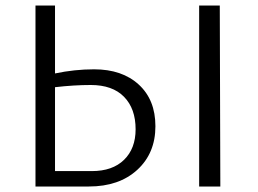

<svg xmlns="http://www.w3.org/2000/svg" viewBox="-20 -678 938 698"><path d="M322 -426Q424 -426 484.5 -370.5Q545 -315 545 -219Q545 -121 479 -60.5Q413 0 303 0H109V-658H180V-411Q251 -426 322 -426ZM779 -658 781 0H704V-658ZM314 -56Q389 -56 431 -97Q473 -138 473 -208Q473 -283 431 -326Q389 -369 310 -369Q249 -369 180 -361V-56Z"/></svg>

Font: EauTestSC
Style: Regular
Weight: 400
Designer: Christian Thalmann (Catharsis Fonts)
Version: Version 0.001;PS 000.001;hotconv 1.0.88;makeotf.lib2.5.64775